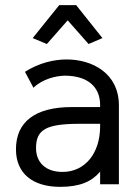

<svg xmlns="http://www.w3.org/2000/svg" viewBox="-20 -716 535 746"><path d="M210 -696 107 -568 162 -545 243 -637 324 -545 378 -568 276 -696ZM442 -306C442 -432 338 -485 239 -485C188 -485 131 -471 77 -437L110 -375C146 -410 198 -421 231 -422C319 -422 369 -380 369 -308V-300H259C117 -300 42 -243 42 -136C42 -42 107 10 214 10C291 10 337 -11 369 -49V0H442ZM369 -235V-225C369 -120 310 -48 223 -48C158 -48 120 -84 120 -141C120 -213 160 -235 290 -235Z"/></svg>

Font: Mint Spirit
Style: Regular
Weight: 400
Designer: HARENDAL Hirwen
Foundry: Arkandis Digital Foundry.
Version: Version 1.004;FFEdit